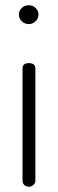

<svg xmlns="http://www.w3.org/2000/svg" viewBox="-20 -713 221 733"><path d="M52 -658Q52 -672 63 -682.5Q74 -693 90 -693Q105 -693 116 -682.5Q127 -672 127 -658Q127 -643 116 -632Q105 -621 90 -621Q74 -621 63 -632Q52 -643 52 -658ZM66 -22V-452Q66 -472 90 -472Q115 -472 115 -452V-22Q115 -14 107.5 -7Q100 0 90 0Q80 0 73 -6.5Q66 -13 66 -22Z"/></svg>

Font: Terminal Dosis
Style: Light
Weight: 300
Designer: EdgarTolentino, PabloImpallari, IginoMarini
Foundry: EdgarTolentino, PabloImpallari, IginoMarini
Version: Version 1.006